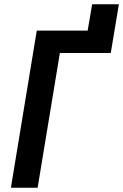

<svg xmlns="http://www.w3.org/2000/svg" viewBox="-20 -878 576 898"><path d="M31 0 152 -735H390L411 -858H536L498 -630H260L156 0Z"/></svg>

Font: Iosevka Term Curly XBd Obl
Style: Regular
Weight: 800
Italic angle: -9°
Designer: Belleve Invis
Foundry: Belleve Invis
Version: Version 32.3.0